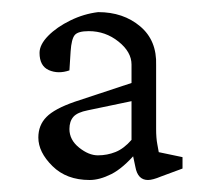

<svg xmlns="http://www.w3.org/2000/svg" viewBox="-20 -486 343 320"><path d="M129.4 -186Q90.8 -186 67.4 -209.2Q43.9 -232.4 43.9 -256.8Q43.9 -277.3 57.4 -291Q70.8 -304.7 104.5 -316.4L199.2 -347.7V-378.4Q199.2 -399.4 177.5 -416.7Q155.8 -434.1 127.9 -434.1Q109.9 -434.1 104.5 -427.5Q99.1 -420.9 97.7 -400.4L95.7 -368.7Q77.1 -362.3 61.5 -369.1Q45.9 -376 45.9 -397.9Q45.9 -411.6 60.3 -426.3Q74.7 -440.9 97.2 -451.9Q119.6 -462.9 143.6 -465.8Q185.5 -465.8 213.6 -442.1Q241.7 -418.5 240.2 -377V-271Q240.2 -255.9 242.2 -245.6Q244.1 -235.4 244.6 -232.4L284.2 -224.1V-205.1L248.5 -191.9Q234.4 -186 226.6 -186Q209.5 -186 205.6 -208L200.2 -233.4L208 -232.4Q185.1 -205.6 165.5 -195.8Q146 -186 129.4 -186ZM143.1 -227.1Q158.7 -227.1 172.6 -232.7Q186.5 -238.3 199.2 -252.9V-317.4L126.5 -302.2Q108.9 -298.8 102.3 -291.3Q95.7 -283.7 95.7 -271Q95.7 -252.9 111.8 -240Q127.9 -227.1 143.1 -227.1Z"/></svg>

Font: Lateef ExtraLight
Style: Regular
Weight: 200
Designer: SIL International
Foundry: SIL International
Version: Version 4.200